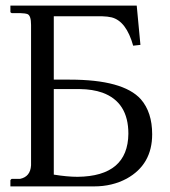

<svg xmlns="http://www.w3.org/2000/svg" viewBox="-20 -665 606 685"><path d="M171.9 -347.2V-42Q220.2 -34.2 256.8 -34.2Q436.5 -36.1 438 -188Q438 -300.8 345.2 -334.5Q310.1 -346.7 265.1 -347.2ZM90.8 -576.2Q90.8 -609.4 78.1 -614.7Q69.8 -617.7 51.8 -618.2H22Q17.6 -619.6 17.1 -622.1V-645H467.8L481 -504.9L455.1 -502Q430.7 -589.4 378.4 -603Q363.8 -606.4 345.2 -606.9H171.9V-380.9H229Q419.4 -380.9 482.4 -311Q522.9 -264.6 522.9 -186Q522.9 -78.1 432.1 -27.8Q380.4 0 315.9 0H17.1V-22Q18.6 -25.4 22 -26.9H51.8Q88.4 -34.7 90.8 -75.2Z"/></svg>

Font: Linux Biolinum O
Style: Regular
Weight: 400
Designer: Philipp H. Poll
Foundry: Philipp H. Poll
Version: Version 1.0.4